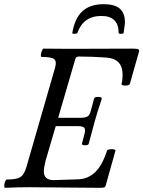

<svg xmlns="http://www.w3.org/2000/svg" viewBox="-26 -901 689 924"><path d="M321.8 -742.2Q334 -813.5 370.8 -847.2Q407.7 -880.9 473.1 -880.9Q524.9 -880.9 550 -859.9Q575.2 -838.9 575.2 -793.9Q575.2 -783.2 568.8 -742.2Q568.4 -738.3 556.6 -738.3Q544.9 -738.3 544.9 -742.2Q544.9 -824.2 461.9 -824.2Q375 -824.2 346.2 -742.2Q344.7 -739.7 338.6 -738.8Q332.5 -737.8 326.9 -738.8Q321.3 -739.7 321.8 -742.2ZM-2 2.9Q-5.9 1.5 -5.6 -7.3Q-5.4 -16.1 -1.5 -26.6Q2.4 -37.1 6.8 -37.1Q53.7 -37.1 72 -48.6Q90.3 -60.1 101.1 -97.2L238.8 -574.2Q248 -606 234.6 -616.5Q221.2 -627 173.8 -627Q169.9 -628.4 170.7 -637.2Q171.4 -646 175.5 -656.5Q179.7 -667 184.1 -667Q225.1 -666 307.1 -666Q358.9 -666 460 -666.5Q561 -667 608.9 -667Q632.3 -667 638.7 -664.3Q645 -661.6 643.1 -652.8L599.1 -498Q597.2 -489.7 578.1 -489.3Q559.1 -488.8 558.6 -497.1Q558.6 -498 559.1 -499Q564 -513.2 564 -541Q564 -618.7 485.8 -624Q417 -628.9 354 -628.9Q338.9 -628.9 335.9 -615.2L253.9 -334H360.8Q384.8 -334 395.5 -340.8Q406.2 -347.7 411.1 -368.2L426.8 -426.8Q429.2 -434.6 446.5 -434.6Q463.9 -434.6 463.9 -425.8Q440.4 -356 430.2 -317.9Q427.7 -308.1 417 -269Q406.2 -230 400.9 -209Q399.4 -201.7 382.3 -201.7Q367.7 -202.6 368.2 -209L380.9 -257.8Q386.2 -277.8 379.4 -285.9Q372.6 -293.9 350.1 -293.9H242.2L193.8 -128.9Q185.1 -95.7 185.1 -76.2Q185.1 -34.2 231.9 -34.2L352.1 -38.1Q399.4 -40.5 433.1 -73.5Q466.8 -106.4 488.8 -175.8Q489.7 -180.2 500 -182.1Q510.3 -184.1 520 -182.6Q529.8 -181.2 529.8 -176.8L482.9 -8.8Q481 -1.5 475.6 0.7Q470.2 2.9 458 2.9Q403.3 2.9 289.6 1.5Q175.8 0 117.2 0Q58.1 0 -2 2.9Z"/></svg>

Font: Junicode SmCond Medium
Style: Italic
Weight: 500
Width: 4
Italic angle: -11°
Designer: Peter S. Baker
Version: Version 2.206